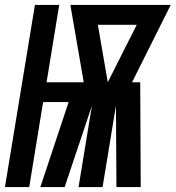

<svg xmlns="http://www.w3.org/2000/svg" viewBox="-45 -755 709 775"><path d="M-25 0 96 -735H194L143 -423H293L239 -735H644L488 -423H521L523 0H425L423 -328L369 0H272L326 -328L216 0H118L232 -343H129L73 0ZM390 -423 450 -542 507 -655H350Z"/></svg>

Font: Iosevka Heavy Extended Oblique
Style: Regular
Weight: 900
Width: 7
Italic angle: -9°
Monospace: yes
Designer: Belleve Invis
Foundry: Belleve Invis
Version: Version 32.5.0; ttfautohint (v1.8.4)